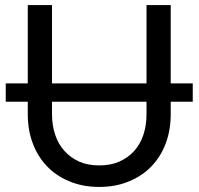

<svg xmlns="http://www.w3.org/2000/svg" viewBox="-20 -737 792 766"><path d="M564.5 -331.1Q470.7 -331.1 187.5 -331.1Q187.5 -318.4 187.5 -281.2Q187.5 -236.3 200.2 -199.2Q212.9 -161.1 237.3 -134.8Q261.7 -107.4 296.9 -91.8Q331.1 -77.1 376 -77.1Q420.9 -77.1 455.1 -91.8Q490.2 -107.4 514.6 -133.8Q539.1 -161.1 551.8 -198.2Q564.5 -236.3 564.5 -281.2Q564.5 -297.9 564.5 -331.1ZM749 -331.1Q727.5 -331.1 661.1 -331.1Q661.1 -318.4 661.1 -281.2Q661.1 -218.8 641.6 -166Q622.1 -113.3 585 -74.2Q547.9 -35.2 495.1 -13.7Q442.4 8.8 376 8.8Q309.6 8.8 256.8 -13.7Q204.1 -35.2 167 -74.2Q129.9 -113.3 110.4 -166Q90.8 -218.8 90.8 -281.2Q90.8 -297.9 90.8 -331.1Q68.4 -331.1 2.9 -331.1Q2.9 -343.8 2.9 -383.8Q2.9 -388.7 2.9 -404.3Q24.4 -404.3 90.8 -404.3Q90.8 -482.4 90.8 -716.8Q115.2 -716.8 187.5 -716.8Q187.5 -638.7 187.5 -404.3Q282.2 -404.3 564.5 -404.3Q564.5 -482.4 564.5 -716.8Q588.9 -716.8 661.1 -716.8Q661.1 -638.7 661.1 -404.3Q683.6 -404.3 749 -404.3Q749 -385.7 749 -331.1Z"/></svg>

Font: Lato
Style: Regular
Weight: 400
Designer: Lukasz Dziedzic with Adam Twardoch and Botio Nikoltchev
Version: Version 2.015; 2015-08-06; http://www.latofonts.com/